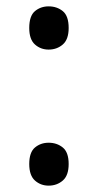

<svg xmlns="http://www.w3.org/2000/svg" viewBox="-20 -570 308 604"><path d="M72 -54Q72 -91 90 -106Q108 -121 133 -121Q159 -121 177.5 -106Q196 -91 196 -54Q196 -18 177.5 -2Q159 14 133 14Q108 14 90 -2Q72 -18 72 -54ZM72 -482Q72 -520 90 -535Q108 -550 133 -550Q159 -550 177.5 -535Q196 -520 196 -482Q196 -446 177.5 -430Q159 -414 133 -414Q108 -414 90 -430Q72 -446 72 -482Z"/></svg>

Font: Noto Sans Lao Looped
Style: Regular
Weight: 400
Designer: Mark Frömberg, Ben Mitchell
Foundry: The Fontpad Ltd
Version: Version 1.001